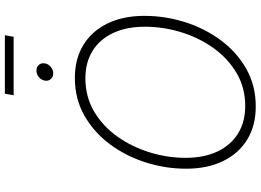

<svg xmlns="http://www.w3.org/2000/svg" viewBox="-162 -904 1076 793"><g transform="rotate(-90 376.5 -508.0)"><path d="M333 9.8Q253.4 9.8 195.8 -25.6Q138.2 -61 106.9 -125.7Q75.7 -190.4 75.7 -277.8Q75.7 -363.3 101.8 -445.1Q127.9 -526.9 177 -592.8Q226.1 -658.7 295.2 -698Q364.3 -737.3 450.7 -737.3Q529.8 -737.3 587.2 -701.9Q644.5 -666.5 675.8 -602.1Q707 -537.6 707 -449.7Q707 -364.7 681.2 -282.7Q655.3 -200.7 606.4 -134.8Q557.6 -68.8 488.5 -29.5Q419.4 9.8 333 9.8ZM334.5 -33.7Q410.6 -33.7 471.2 -69.6Q531.7 -105.5 574.5 -165.5Q617.2 -225.6 639.6 -298.8Q662.1 -372.1 662.1 -447.8Q662.1 -523.9 636.2 -579.1Q610.4 -634.3 562.5 -664.1Q514.6 -693.8 449.2 -693.8Q373 -693.8 312.3 -658Q251.5 -622.1 208.7 -562Q166 -502 143.3 -428.5Q120.6 -355 120.6 -279.8Q120.6 -204.1 146.7 -148.7Q172.9 -93.3 220.9 -63.5Q269 -33.7 334.5 -33.7ZM469.2 -826.7Q454.6 -826.7 445.8 -836.9Q437 -847.2 439.5 -861.3Q441.9 -876 454.1 -886Q466.3 -896 481 -896Q496.1 -896 504.6 -886Q513.2 -876 510.7 -861.3Q508.8 -847.2 496.3 -836.9Q483.9 -826.7 469.2 -826.7ZM627 -1026.4 620.6 -990.2H378.9L385.3 -1026.4Z"/></g></svg>

Font: Inter ExtraLight
Style: Italic
Weight: 250
Italic angle: -9.3988°
Designer: Rasmus Andersson
Foundry: rsms
Version: Version 4.001;git-66647c0bb